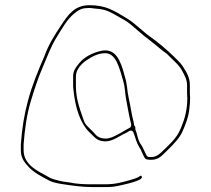

<svg xmlns="http://www.w3.org/2000/svg" viewBox="-20 -616 834 760"><path d="M499.1 -124C500.5 -118.7 497.9 -112.5 492.6 -109.8C476.8 -101.9 460.5 -90.5 440.6 -80.8C431.2 -76.3 415.8 -67.5 398.5 -67.5C376.3 -67.5 363.1 -75.7 353.5 -88.9L325.2 -117.2C319.8 -122.5 314.7 -130.5 312.1 -138C299 -177.4 280.5 -220 280.5 -275V-314C280.5 -342.4 305.4 -365.7 320.9 -376.3C338.6 -388.4 364.8 -405.5 397 -405.5C422.1 -405.5 436.4 -382 441.2 -372.6C453.7 -347.6 459.9 -321.4 468 -294.6C475 -271.5 474.7 -247.8 478.3 -228.2C484.4 -194.7 491.1 -156.2 499.1 -124ZM721.5 -227C721.5 -183.5 711.3 -145.3 698.5 -115.1L692.5 -101.1C678.7 -68.6 648.5 -41.7 624.9 -19.2C616 -10.7 601.7 5.5 579 5.5H571C566.5 5.5 562 2.8 559.8 -1.4L553.8 -13.4C548.2 -24.7 545.5 -32.6 538.9 -42.6C524.6 -61.4 523.5 -87.1 516.8 -100.4C515.7 -102.6 515.2 -105.7 515.7 -108.5C517.2 -115.8 511.7 -115.8 510.7 -121.9L508.8 -133.5C505 -148.6 501.2 -164.7 498.7 -181C494 -210.7 485.7 -238.2 482.6 -273.5L478.8 -296.3C464.1 -350.6 450 -416.5 397 -416.5C392.9 -416.5 386.7 -416.1 380.5 -414.7C344 -406.8 313.3 -389.6 293.6 -366C280.1 -349.7 269.5 -336.1 269.5 -314V-275C269.5 -268.1 270.7 -261.3 271.4 -254.4C278.6 -189.7 297.1 -129.4 331.8 -94.8L344.8 -81.8C356.3 -70.4 364.3 -62.5 377.2 -59.1C419.2 -47.8 446 -75.7 481.3 -91.1L490.6 -96.7C502.3 -103.8 507.5 -93.7 508.7 -90.4C516 -71 521.4 -49 529.4 -36.9C539.5 -21.8 544.2 -5.9 550.9 5.8C555.9 14.6 560.3 16.5 579 16.5C603.8 16.5 617.3 4.1 633.2 -11.8L649.2 -27.8C668.6 -47.2 691 -69.8 702.5 -96C714.5 -123.2 726.6 -153.5 729.6 -186.2L731.6 -206.1C732.3 -213.4 732.5 -220.1 732.5 -227.4C732.5 -233 731.5 -240.6 731.5 -246V-279C731.5 -310.6 717.8 -331.6 701.6 -356.1C694.2 -367.2 679.4 -381.3 666.1 -394.2C641.4 -418.2 605.3 -449.1 575.8 -469.7C545.5 -490.9 515.1 -522.7 485.4 -541.4C462.6 -555.6 436.9 -571 412.1 -581.5C392.8 -589.7 364.7 -595.5 335.3 -595.5C274.6 -595.5 250.2 -558.3 221.4 -515.1C195.8 -476.7 172.2 -439.4 155.8 -393.8C155.7 -393.6 155.6 -393.3 155.5 -393C131.7 -338.5 107.5 -279.5 91.1 -218.8C75.9 -162.7 67.2 -109.8 62.5 -44.6V-21C62.5 7.8 75 24.8 91.7 43.1C113.4 66.8 143.1 82.2 176.6 99.8C187.6 105.6 209.1 110.1 225.8 112.6C262.1 118.1 303.4 124.5 345 124.5H398C416.4 124.5 432.4 123.2 447.2 119.8C465.8 115.5 550.9 99.1 541.2 82.5C536.5 74.4 535.8 83.7 515.9 90C512.4 91.6 502.7 94.4 493.3 97.1C464 105.4 436.4 113.5 398 113.5H345C315.9 113.5 283.4 112.5 255.7 106.3L228.2 102.4C219.1 101 211.6 98.5 202.4 96.2C185.2 92.9 173.4 85.4 161.8 78.8C132.8 62.6 73.5 37.1 73.5 -21V-44C73.5 -44.2 73.5 -44.7 73.5 -45C78.2 -106 85.8 -161.6 102 -215.6C114.8 -258.3 130.1 -306 147.5 -346C165.7 -387.6 180.9 -432.2 205.5 -470.7C225.4 -501.9 243.5 -537.7 275 -563.6C283 -570.2 298.8 -582.4 317.2 -583.5C321.4 -583.7 328.6 -584.5 334 -584.5C340 -584.5 346.1 -583.2 353.3 -582.4L373.3 -580.4C403.6 -577.1 425.1 -563.7 444.8 -552.3C461.9 -542.4 480.1 -533.7 497 -519.6C521.4 -499.4 542.8 -478.9 568.3 -460.1C588.7 -445.2 620 -416.7 639.9 -403.4C640.5 -403.1 641.3 -402.4 641.8 -401.8L657.8 -385.8C672.9 -370.8 691 -356.5 703.2 -331.6C709 -319.9 720.5 -302.1 720.5 -279V-246C720.5 -240.1 721.5 -233.6 721.5 -227Z"/></svg>

Font: CiSf OpenHand
Style: Hln
Weight: 400
Foundry: Cannot Into Space Fonts
Version: Version 0.7892